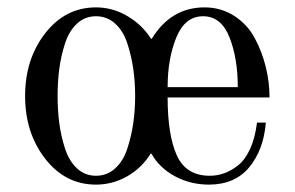

<svg xmlns="http://www.w3.org/2000/svg" viewBox="-20 -488 798 520"><path d="M240 12Q157 12 102.5 -58Q48 -128 48 -228Q48 -328 102.5 -398Q157 -468 240 -468Q285 -468 325 -444.5Q365 -421 389 -383H391Q443 -468 534 -468Q578 -468 613.5 -445.5Q649 -423 669 -386.5Q689 -350 699.5 -308Q710 -266 710 -224H434Q434 -122 459 -67Q484 -12 548 -12Q568 -12 586.5 -18.5Q605 -25 624 -39.5Q643 -54 657 -84Q671 -114 676 -156H700Q694 -82 655 -35Q616 12 546 12Q496 12 454 -10.5Q412 -33 390 -72H388Q364 -33 324.5 -10.5Q285 12 240 12ZM624 -252Q624 -330 601.5 -387Q579 -444 530 -444Q481 -444 457.5 -386.5Q434 -329 434 -252ZM240 -12Q270 -12 292 -32Q314 -52 325 -86Q336 -120 341 -155Q346 -190 346 -228Q346 -266 341 -301Q336 -336 325 -370Q314 -404 292 -424Q270 -444 240 -444Q210 -444 188.5 -424Q167 -404 156 -370Q145 -336 140.5 -301Q136 -266 136 -228Q136 -190 140.5 -155Q145 -120 156 -86Q167 -52 188.5 -32Q210 -12 240 -12Z"/></svg>

Font: Old Standard TT
Style: Regular
Weight: 400
Designer: Alexey Kryukov <alexios@thessalonica.org.ru>
Version: Version 1.0